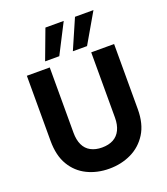

<svg xmlns="http://www.w3.org/2000/svg" viewBox="-168 -1055 1028 1183"><g transform="rotate(-20 346.5 -464.0)"><path d="M344 12Q265 12 200.5 -19.5Q136 -51 98.5 -114Q61 -177 61 -273V-700H211V-272Q211 -225 226.5 -192Q242 -159 273 -142.5Q304 -126 346 -126Q390 -126 420.5 -142.5Q451 -159 467 -192Q483 -225 483 -272V-700H633V-273Q633 -177 593.5 -114Q554 -51 488.5 -19.5Q423 12 344 12ZM379 -745 464 -940H585L472 -745ZM197 -745 270 -940H390L290 -745Z"/></g></svg>

Font: DM Sans 20pt Black
Style: Regular
Weight: 900
Version: Version 4.004;gftools[0.9.30]